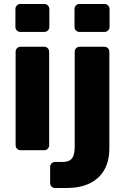

<svg xmlns="http://www.w3.org/2000/svg" viewBox="-20 -755 628 965"><path d="M83.6 0Q73 0 65.8 -7.2Q58.5 -14.5 58.5 -25.1V-494.9Q58.5 -505.5 65.8 -512.8Q73 -520 83.6 -520H201.9Q212.5 -520 219.7 -512.8Q227 -505.5 227 -494.9V-25.1Q227 -14.5 219.7 -7.2Q212.5 0 201.9 0ZM82.6 -594.5Q72 -594.5 64.8 -601.8Q57.5 -609 57.5 -619.6V-709.5Q57.5 -720.1 64.8 -727.6Q72 -735 82.6 -735H202.5Q213.1 -735 220.6 -727.6Q228 -720.1 228 -709.5V-619.6Q228 -609 220.6 -601.8Q213.1 -594.5 202.5 -594.5ZM257.1 190Q246.5 190 239.2 182.8Q232 175.5 232 164.9V84Q232 73.4 239.2 66.1Q246.5 58.9 257.1 58.9H294.9Q319.6 58.9 332.7 49.5Q345.7 40.1 350.6 23.6Q355.5 7 355.5 -13.6V-494.9Q355.5 -505.5 362.7 -512.8Q370 -520 380.6 -520H504.5Q515.1 -520 522.4 -512.8Q529.6 -505.5 529.6 -494.9V-9.9Q529.6 54.6 504 99.2Q478.4 143.8 430.2 166.9Q382.1 190 313.6 190ZM379.6 -594.5Q369 -594.5 361.7 -601.8Q354.5 -609 354.5 -619.6V-709.5Q354.5 -720.1 361.7 -727.6Q369 -735 379.6 -735H505.1Q515.7 -735 523.2 -727.6Q530.6 -720.1 530.6 -709.5V-619.6Q530.6 -609 523.2 -601.8Q515.7 -594.5 505.1 -594.5Z"/></svg>

Font: Rubik Light
Style: Regular
Weight: 300
Designer: Hubert and Fischer
Foundry: Hubert and Fischer
Version: Version 2.300;gftools[0.9.30]